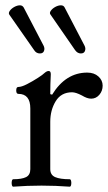

<svg xmlns="http://www.w3.org/2000/svg" viewBox="-20 -698 408 722"><path d="M30 4Q26 4 24.5 -3Q23 -10 24.5 -17Q26 -24 30 -24Q62 -24 78 -32Q94 -40 94 -62V-290Q94 -345 49 -345Q41 -345 41 -358Q41 -371 49 -371Q61 -371 81.5 -381.5Q102 -392 121.5 -404.5Q141 -417 148 -424Q156 -431 163 -431Q171 -431 171 -419Q170 -400 169.5 -381.5Q169 -363 169 -344L176 -342Q227 -425 308 -425Q334 -425 350 -410.5Q366 -396 366 -376Q366 -356 353.5 -341.5Q341 -327 323 -327Q315 -327 306.5 -330Q298 -333 288 -339Q265 -351 251 -351Q210 -351 189.5 -317.5Q169 -284 169 -240V-62Q169 -40 187.5 -32Q206 -24 242 -24Q246 -24 247.5 -17Q249 -10 247.5 -3Q246 4 242 4Q215 2 189 1Q163 0 136 0Q109 0 82.5 1Q56 2 30 4ZM130 -497Q116 -497 108 -510L15 -643Q11 -649 17 -657.5Q23 -666 34 -672Q45 -678 55 -678Q64 -678 69 -670L144 -526Q149 -516 145.5 -506.5Q142 -497 130 -497ZM284 -497Q271 -497 262 -510L170 -643Q165 -649 171 -657.5Q177 -666 188 -672Q199 -678 209 -678Q219 -678 223 -670L298 -526Q303 -516 299.5 -506.5Q296 -497 284 -497Z"/></svg>

Font: Junicode SmExp
Style: Regular
Weight: 400
Width: 6
Designer: Peter S. Baker
Version: Version 2.205; ttfautohint (v1.8.4)